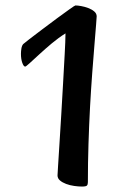

<svg xmlns="http://www.w3.org/2000/svg" viewBox="-20 -672 464 705"><path d="M280.6 13Q267.7 13 252 10.7Q236.3 8.5 222.6 3.3Q208.9 -1.9 200 -9.6Q191.2 -17.2 191.2 -27.9Q191.2 -31.2 193.2 -62.5Q195.2 -93.9 198.3 -143.2Q201.3 -192.6 204.9 -250.3Q208.4 -308.1 211.6 -366Q214.8 -424 217.5 -472.3Q220.2 -520.5 220.5 -549.4Q195.4 -533.9 170.5 -513Q145.5 -492.1 124.2 -472.4Q102.8 -452.7 89 -440.1Q75.1 -427.5 72.5 -427.5Q66.8 -427.5 61.9 -441.1Q56.9 -454.7 56.9 -474.4Q56.9 -484.1 58.7 -494.6Q60.5 -505.1 65.5 -510.4Q68.5 -513.4 87.9 -528.3Q107.4 -543.3 135 -564.1Q162.6 -584.8 189.7 -605Q216.8 -625.1 235.9 -638.5Q254.9 -652 256.9 -652Q265.2 -652 277.9 -649.7Q290.6 -647.5 303.7 -642.6Q316.9 -637.7 325.9 -630.1Q335 -622.5 335 -611.8Q335 -608.5 332.8 -581.1Q330.6 -553.7 326.9 -508.8Q323.2 -463.9 318.8 -405.8Q314.4 -347.6 310.7 -280.6Q307.1 -213.6 304.9 -143.2Q302.7 -72.9 302.7 -3Q302.7 5.6 299.2 9.3Q295.7 13 280.6 13Z"/></svg>

Font: Briem Hand Thin
Style: Regular
Weight: 100
Designer: Gunnlaugur SE Briem, Eben Sorkin
Foundry: Sorkin Type Co.
Version: Version 1.003